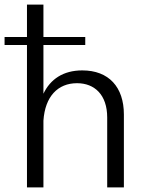

<svg xmlns="http://www.w3.org/2000/svg" viewBox="-43 -820 622 840"><path d="M294 -456C371 -456 426 -405 426 -306V0H499V-319C499 -439 433 -512 317 -512C233 -512 177 -473 147 -410V-623H330V-658H147V-800H75V-658H-23V-623H75V0H147V-292C154 -398 210 -456 294 -456Z"/></svg>

Font: Absans
Style: Regular
Weight: 400
Designer: Valerio Monopoli
Version: Version 1.200;Glyphs 3.2 (3217)